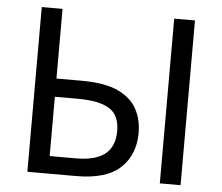

<svg xmlns="http://www.w3.org/2000/svg" viewBox="-51 -772 960 829"><g transform="rotate(5 429.0 -357.0)"><path d="M97 0V-714H187V-412H297Q397 -412 454.5 -385Q512 -358 536.5 -312Q561 -266 561 -209Q561 -115 500.5 -57.5Q440 0 308 0ZM671 0V-714H761V0ZM300 -76Q386 -76 427 -109Q468 -142 468 -209Q468 -278 423.5 -305.5Q379 -333 287 -333H187V-76Z"/></g></svg>

Font: RS Noto Sans
Style: Regular
Weight: 400
Designer: Monotype Design Team
Foundry: Monotype Imaging Inc.
Version: Version 3.10